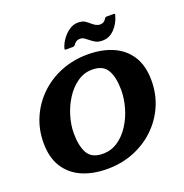

<svg xmlns="http://www.w3.org/2000/svg" viewBox="-171 -1148 1260 1317"><g transform="rotate(-20 459.0 -489.5)"><path d="M255 -290.5Q255 -198.5 285.2 -144.8Q315.5 -91 396 -91Q458 -91 507.2 -125Q556.5 -159 591.2 -213.8Q626 -268.5 644.2 -333.2Q662.5 -398 662.5 -459.5Q662.5 -551.5 632.2 -605.2Q602 -659 521.5 -659Q462.5 -659 413.8 -625Q365 -591 329.5 -536.2Q294 -481.5 274.5 -416.8Q255 -352 255 -290.5ZM389 17.5Q285 17.5 206 -17.2Q127 -52 82.2 -122.2Q37.5 -192.5 37.5 -300Q37.5 -398.5 74.8 -483.2Q112 -568 178.5 -632Q245 -696 334.5 -731.8Q424 -767.5 529 -767.5Q632.5 -767.5 711.8 -732.8Q791 -698 835.5 -627.8Q880 -557.5 880 -450Q880 -351.5 843 -266.8Q806 -182 739.2 -118Q672.5 -54 583.2 -18.2Q494 17.5 389 17.5ZM660 -821.5Q626.5 -821.5 607 -833.2Q587.5 -845 572.5 -857.5Q557.5 -870 545.2 -878Q533 -886 515 -886Q498 -886 486 -877.2Q474 -868.5 467.5 -857Q461 -850 452 -850H402Q393 -850 392.8 -853.8Q392.5 -857.5 395 -865Q405 -897 427 -926.8Q449 -956.5 478.2 -976Q507.5 -995.5 539.5 -995.5Q573 -995.5 590.2 -984Q607.5 -972.5 622 -959.5Q635.5 -947.5 650.5 -939.2Q665.5 -931 681 -931Q710 -931 724.5 -956Q728 -961 730.2 -964Q732.5 -967 740 -967H792.5Q799 -967 800 -964.5Q801 -962 799.5 -956Q785 -900.5 747.5 -861Q710 -821.5 660 -821.5Z"/></g></svg>

Font: Besley* Heavy
Style: Italic
Weight: 800
Italic angle: -13°
Designer: Owen Earl
Foundry: indestructible type*
Version: Version 3.000; ttfautohint (v1.8.3)